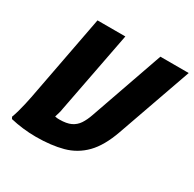

<svg xmlns="http://www.w3.org/2000/svg" viewBox="-159 -887 1072 1063"><g transform="rotate(30 377.0 -355.5)"><path d="M28 -22Q35 -40 42.5 -66.5Q50 -93 56 -120Q62 -147 66 -167L171 -720H349L249 -200Q247 -185 242.5 -170Q238 -155 234 -142Q242 -140 248.5 -139.5Q255 -139 262 -139Q308 -139 335.5 -152Q363 -165 380 -190.5Q397 -216 410 -254L573 -720H754L587 -246Q550 -141 496 -86Q442 -31 368 -11Q294 9 197 9Q155 9 113.5 4Q72 -1 34 -10Z"/></g></svg>

Font: Kufam
Style: Bold Italic
Weight: 700
Italic angle: -11°
Designer: Artur Schmal
Foundry: Original Type
Version: Version 1.301; ttfautohint (v1.8.3)